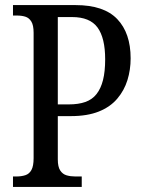

<svg xmlns="http://www.w3.org/2000/svg" viewBox="-20 -734 561 754"><path d="M31 0V-41H45Q64 -41 79.5 -46Q95 -51 103.5 -66.5Q112 -82 112 -113V-605Q112 -635 103 -649.5Q94 -664 79.5 -668.5Q65 -673 46 -673H31V-714H277Q388 -714 440.5 -659Q493 -604 493 -505Q493 -460 480.5 -419.5Q468 -379 440.5 -346.5Q413 -314 368 -296Q323 -278 258 -278H207V-108Q207 -79 216.5 -64.5Q226 -50 241.5 -45.5Q257 -41 275 -41H301V0ZM250 -324Q288 -324 315 -333.5Q342 -343 359 -364.5Q376 -386 384.5 -419.5Q393 -453 393 -501Q393 -585 363 -626Q333 -667 263 -667H207V-324Z"/></svg>

Font: Noto Serif Condensed
Style: Regular
Weight: 400
Width: 3
Designer: Monotype Design Team
Foundry: Monotype Imaging Inc.
Version: Version 2.015